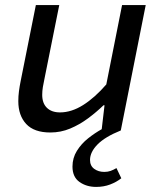

<svg xmlns="http://www.w3.org/2000/svg" viewBox="-20 -509 640 755"><path d="M358 226Q320 226 292.5 206.5Q265 187 265 146Q265 112 282.5 84Q300 56 326.5 35Q353 14 380 -1L391 -95H387Q359 -68 326 -43.5Q293 -19 256 -3.5Q219 12 178 12Q114 12 83 -21.5Q52 -55 52 -111Q52 -131 54.5 -150Q57 -169 61 -189L121 -489H213L155 -200Q151 -182 148.5 -166.5Q146 -151 146 -136Q146 -103 164.5 -85Q183 -67 216 -67Q261 -67 307 -96Q353 -125 398 -177L460 -489H553L455 4Q393 29 363.5 59Q334 89 334 120Q334 143 350.5 155Q367 167 390 167Q404 167 415 163Q426 159 438 152L457 192Q438 207 413 216.5Q388 226 358 226Z"/></svg>

Font: Source Code Pro ExtraLight Medium
Style: Italic
Weight: 500
Italic angle: -11°
Monospace: yes
Version: Version 1.016;hotconv 1.0.116;makeotfexe 2.5.65601